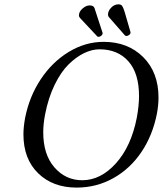

<svg xmlns="http://www.w3.org/2000/svg" viewBox="-20 -850 747 880"><path d="M436 -624Q401.9 -624 365.7 -606.7Q329.6 -589.4 294.4 -554.9Q259.3 -520.5 230.5 -461.4Q201.7 -402.3 187 -327.1Q178.2 -282.2 178.2 -243.7Q178.2 -141.6 229.5 -82.8Q280.8 -23.9 356.9 -23.9Q441.4 -23.9 511.2 -101.3Q581.1 -178.7 606.9 -310.1Q617.2 -365.2 617.2 -410.2Q617.2 -514.2 568.4 -569.1Q519.5 -624 436 -624ZM699.2 -329.1Q679.7 -229.5 627.9 -152.8Q576.2 -76.2 499 -33.2Q421.9 9.8 331.1 9.8Q222.2 9.8 154.8 -55.9Q87.4 -121.6 87.4 -234.4Q87.4 -268.1 95.2 -310.1Q114.3 -407.2 166.7 -486.6Q219.2 -565.9 295.2 -612.1Q371.1 -658.2 455.1 -658.2Q565.9 -658.2 636.2 -588.4Q706.5 -518.6 706.5 -402.8Q706.5 -368.2 699.2 -329.1ZM560.1 -685.1Q557.1 -685.1 553.2 -687L478 -772.9Q475.1 -777.3 475.1 -784.2Q475.1 -799.8 489.5 -814.9Q503.9 -830.1 522.9 -830.1Q534.7 -830.1 539.8 -823Q544.9 -815.9 550.8 -796.9L578.1 -703.1V-700.2Q578.1 -694.3 571.8 -689.7Q565.4 -685.1 560.1 -685.1ZM341.8 -778.8Q341.8 -796.9 358.4 -811Q375 -825.2 390.1 -825.2Q409.2 -825.2 413.1 -813L450.2 -699.2V-696.8Q450.2 -691.4 444.3 -686.3Q438.5 -681.2 432.1 -681.2Q426.8 -681.2 425.8 -683.1L347.2 -767.1Q341.8 -772.5 341.8 -778.8Z"/></svg>

Font: Linux Libertine G
Style: Italic
Weight: 400
Italic angle: -12°
Designer: Philipp H. Poll
Foundry: Philipp H. Poll
Version: Version 5.1.3